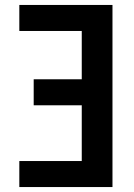

<svg xmlns="http://www.w3.org/2000/svg" viewBox="-20 -755 540 775"><path d="M58 0V-105H310V-330H116V-435H310V-630H58V-735H434V0Z"/></svg>

Font: Iosevka Extrabold
Style: Regular
Weight: 800
Monospace: yes
Designer: Belleve Invis
Foundry: Belleve Invis
Version: Version 32.5.0; ttfautohint (v1.8.4)